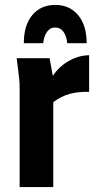

<svg xmlns="http://www.w3.org/2000/svg" viewBox="-20 -762 398 782"><path d="M48 -525H182L195 -453Q222 -493 262.5 -515Q303 -537 343 -537V-388Q298 -389 263.5 -379.5Q229 -370 197 -346V0H60V-401Q60 -422 58.5 -438Q57 -454 54 -476ZM333 -586H254Q251 -615 238.5 -632.5Q226 -650 205 -650Q184 -650 171.5 -632.5Q159 -615 156 -586H77Q77 -659 111.5 -700.5Q146 -742 205 -742Q264 -742 298.5 -700Q333 -658 333 -586Z"/></svg>

Font: Radio Canada Condensed
Style: Bold
Weight: 700
Width: 3
Designer: Charles Daoud, Etienne Aubert Bonn, Alexandre Saumier Demers, Jacques Le Bailly
Foundry: Radio-Canada
Version: Version 2.104; ttfautohint (v1.8.4.7-5d5b);gftools[0.9.28.de